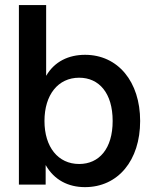

<svg xmlns="http://www.w3.org/2000/svg" viewBox="-20 -748 620 778"><path d="M324.2 10.3C458.5 10.3 547.9 -98.1 547.9 -257.8C547.9 -417 458 -525.9 324.7 -525.9C257.8 -525.9 200.7 -498.5 167.5 -441.4H167V-727.5H56.6V0H165V-78.6H165.5C199.7 -18.6 256.8 10.3 324.2 10.3ZM300.8 -83.5C215.3 -83.5 160.2 -152.3 160.2 -257.8C160.2 -363.8 215.3 -433.1 300.8 -433.1C381.3 -433.1 436.5 -371.1 436.5 -257.8C436.5 -145 381.3 -83.5 300.8 -83.5Z"/></svg>

Font: Raveo Display Display Medium
Style: Regular
Weight: 500
Designer: Jakub Foglar, Rasmus Andersson (Inter)
Foundry: Jakubfoglar.com
Version: Version 1.100;Glyphs 3.2.3 (3260)